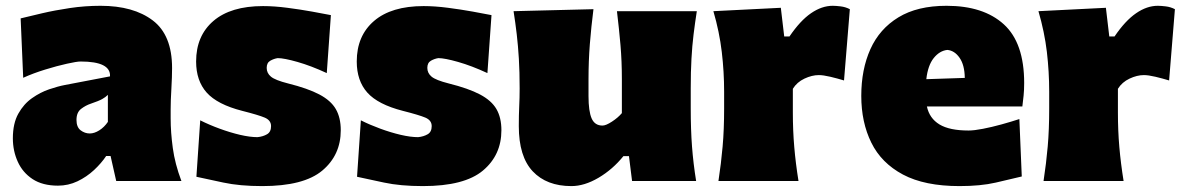

<svg xmlns="http://www.w3.org/2000/svg" viewBox="-20 -625 4090 663"><path d="M180.2 16.1Q127 16.1 92.5 -6.6Q58.1 -29.3 41.3 -66.7Q24.4 -104 24.4 -147.5Q24.4 -198.7 43.2 -232.4Q62 -266.1 90.6 -286.1Q119.1 -306.2 149.9 -316.7Q180.7 -327.1 204.1 -331.5L359.9 -361.3Q362.8 -412.6 258.3 -412.6Q245.1 -412.6 211.2 -405Q177.2 -397.5 136 -384.8Q94.7 -372.1 60.1 -356.4L51.3 -561.5Q81.1 -568.8 125 -579.1Q168.9 -589.4 221.2 -597.2Q273.4 -605 327.1 -605Q440.9 -605 507.6 -554.4Q574.2 -503.9 574.2 -390.1Q574.2 -360.4 571.8 -318.8Q569.3 -277.3 569.3 -248V-216.3Q569.3 -168 576.7 -113.8Q584 -59.6 606.4 0H381.3L361.8 -86.4H346.7Q330.1 -61.5 304.7 -37.8Q279.3 -14.2 247.6 1Q215.8 16.1 180.2 16.1ZM290 -164.1Q305.7 -164.1 323 -175Q340.3 -186 352.5 -204.1V-297.4Q344.7 -289.6 333 -283Q321.3 -276.4 293.9 -267.1Q275.9 -261.2 260 -249Q244.1 -236.8 244.1 -210.9Q244.1 -186 258.5 -175Q272.9 -164.1 290 -164.1Z M885.7 17.6Q807.6 17.6 751.2 5.4Q694.8 -6.8 658.2 -14.6L671.4 -209.5Q702.6 -193.8 738.5 -180.7Q774.4 -167.5 808.8 -159.4Q843.3 -151.4 869.1 -151.4Q888.2 -153.3 902.1 -161.4Q916 -169.4 916 -189.5Q916 -209.5 894.3 -218.8Q872.6 -228 816.4 -242.2Q730.5 -264.2 693.8 -305.2Q657.2 -346.2 657.2 -412.6Q657.2 -501.5 717 -552.7Q776.9 -604 888.2 -604Q927.2 -604 972.2 -598.1Q1017.1 -592.3 1057.4 -585Q1097.7 -577.6 1122.6 -572.8L1108.4 -372.6Q1053.7 -397.9 1007.3 -411.1Q960.9 -424.3 939 -424.3Q925.8 -422.4 913.3 -415.3Q900.9 -408.2 900.9 -390.6Q900.9 -372.6 915.5 -360.4Q930.2 -348.1 974.6 -336.9Q1043 -319.8 1082.8 -298.8Q1122.6 -277.8 1139.6 -248.3Q1156.7 -218.8 1156.7 -175.3Q1156.7 -89.4 1092.8 -35.9Q1028.8 17.6 885.7 17.6Z M1440.4 17.6Q1362.3 17.6 1305.9 5.4Q1249.5 -6.8 1212.9 -14.6L1226.1 -209.5Q1257.3 -193.8 1293.2 -180.7Q1329.1 -167.5 1363.5 -159.4Q1397.9 -151.4 1423.8 -151.4Q1442.9 -153.3 1456.8 -161.4Q1470.7 -169.4 1470.7 -189.5Q1470.7 -209.5 1449 -218.8Q1427.2 -228 1371.1 -242.2Q1285.2 -264.2 1248.5 -305.2Q1211.9 -346.2 1211.9 -412.6Q1211.9 -501.5 1271.7 -552.7Q1331.5 -604 1442.9 -604Q1481.9 -604 1526.9 -598.1Q1571.8 -592.3 1612.1 -585Q1652.3 -577.6 1677.2 -572.8L1663.1 -372.6Q1608.4 -397.9 1562 -411.1Q1515.6 -424.3 1493.7 -424.3Q1480.5 -422.4 1468 -415.3Q1455.6 -408.2 1455.6 -390.6Q1455.6 -372.6 1470.2 -360.4Q1484.9 -348.1 1529.3 -336.9Q1597.7 -319.8 1637.5 -298.8Q1677.2 -277.8 1694.3 -248.3Q1711.4 -218.8 1711.4 -175.3Q1711.4 -89.4 1647.5 -35.9Q1583.5 17.6 1440.4 17.6Z M1953.1 17.6Q1867.7 17.6 1819.6 -33.4Q1771.5 -84.5 1771.5 -189.5Q1771.5 -228 1772.9 -257.3Q1774.4 -286.6 1774.4 -319.8Q1774.4 -377.4 1771.7 -422.1Q1769 -466.8 1764.4 -506.3Q1759.8 -545.9 1753.4 -586.4L2029.3 -593.3Q2021.5 -532.2 2016.8 -472.9Q2012.2 -413.6 2012.2 -351.1V-293Q2012.2 -241.2 2022.9 -216.3Q2033.7 -191.4 2060.5 -191.4Q2072.3 -191.4 2093.3 -205.1Q2114.3 -218.8 2127.4 -234.4V-351.1Q2127.4 -413.6 2122.6 -469.5Q2117.7 -525.4 2110.4 -586.4H2386.2Q2379.9 -545.9 2375 -506.3Q2370.1 -466.8 2367.7 -422.1Q2365.2 -377.4 2365.2 -319.8V-250.5Q2365.2 -177.2 2369.6 -119.1Q2374 -61 2383.8 0H2162.6L2151.9 -85.9H2132.8Q2095.7 -40 2046.9 -11.2Q1998 17.6 1953.1 17.6Z M2460.9 0Q2470.2 -61 2475.3 -119.1Q2480.5 -177.2 2480.5 -250.5V-308.6Q2480.5 -377 2472.4 -445.6Q2464.4 -514.2 2443.4 -586.4L2676.3 -598.1L2688 -499H2706.1Q2743.2 -553.7 2780.5 -579.3Q2817.9 -605 2855.5 -605Q2866.2 -605 2882.8 -603Q2899.4 -601.1 2914.6 -593.3L2894.5 -347.2Q2872.1 -354 2847.4 -359.9Q2822.8 -365.7 2807.6 -365.7Q2783.7 -365.7 2757.8 -353.5Q2731.9 -341.3 2717.8 -318.4V-236.8Q2717.8 -173.8 2722.7 -117.4Q2727.5 -61 2737.3 0Z M3293.5 17.6Q3172.9 17.6 3098.1 -22.2Q3023.4 -62 2988.8 -132.3Q2954.1 -202.6 2954.1 -293.9Q2954.1 -385.3 2985.6 -455.3Q3017.1 -525.4 3082.5 -565.2Q3147.9 -605 3248.5 -605Q3376 -605 3446.3 -541Q3516.6 -477.1 3516.6 -338.4Q3516.6 -313.5 3514.6 -294.7Q3512.7 -275.9 3510.3 -257.3H3180.7Q3189.5 -216.3 3224.1 -195.3Q3258.8 -174.3 3324.7 -174.3Q3343.8 -174.3 3374 -180.2Q3404.3 -186 3438 -195.3Q3471.7 -204.6 3500 -213.9L3508.3 -15.6Q3470.2 -6.3 3418.2 5.6Q3366.2 17.6 3293.5 17.6ZM3311.5 -356Q3311 -400.4 3293.5 -425.5Q3275.9 -450.7 3251 -452.6Q3224.6 -449.7 3204.3 -424.6Q3184.1 -399.4 3178.7 -351.6Z M3583.5 0Q3592.8 -61 3597.9 -119.1Q3603 -177.2 3603 -250.5V-308.6Q3603 -377 3595 -445.6Q3586.9 -514.2 3565.9 -586.4L3798.8 -598.1L3810.5 -499H3828.6Q3865.7 -553.7 3903.1 -579.3Q3940.4 -605 3978 -605Q3988.8 -605 4005.4 -603Q4022 -601.1 4037.1 -593.3L4017.1 -347.2Q3994.6 -354 3970 -359.9Q3945.3 -365.7 3930.2 -365.7Q3906.2 -365.7 3880.4 -353.5Q3854.5 -341.3 3840.3 -318.4V-236.8Q3840.3 -173.8 3845.2 -117.4Q3850.1 -61 3859.9 0Z"/></svg>

Font: Pinar Black
Style: Regular
Weight: 900
Designer: Amin Abedi
Version: Version 3.000